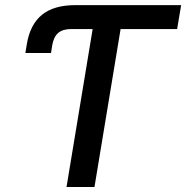

<svg xmlns="http://www.w3.org/2000/svg" viewBox="-20 -748 745 768"><path d="M81.5 -536.1 87.4 -571.8Q100.1 -649.4 147.5 -688.5Q194.8 -727.5 281.7 -727.5H320.8L304.7 -631.8H264.6Q231.4 -631.8 213.1 -616.5Q194.8 -601.1 189 -567.4L184.1 -536.1ZM304.2 -631.8 320.8 -727.5H704.6L688.5 -631.8H462.4L357.9 0H246.1L350.6 -631.8Z"/></svg>

Font: Inter Medium
Style: Italic
Weight: 500
Italic angle: -9.3988°
Designer: Rasmus Andersson
Foundry: rsms
Version: Version 4.001;git-66647c0bb